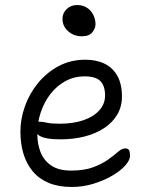

<svg xmlns="http://www.w3.org/2000/svg" viewBox="-20 -732 595 762"><path d="M265 10Q212 10 173.5 -6Q135 -22 110 -52Q85 -82 73 -122Q61 -162 61 -210Q61 -260 79 -310.5Q97 -361 131 -402.5Q165 -444 212.5 -469.5Q260 -495 319 -495Q363 -495 395.5 -479Q428 -463 446 -430.5Q464 -398 464 -349Q464 -309 445.5 -277.5Q427 -246 394 -224Q361 -202 316.5 -190.5Q272 -179 220 -179Q158 -179 135.5 -194Q113 -209 113 -227Q113 -238 118.5 -243.5Q124 -249 138 -249Q149 -249 166 -245Q183 -241 216 -241Q271 -241 311.5 -255Q352 -269 374.5 -294.5Q397 -320 397 -353Q397 -391 378.5 -410Q360 -429 316 -429Q275 -429 240.5 -410.5Q206 -392 181 -360Q156 -328 142 -287Q128 -246 128 -201Q128 -161 141 -128Q154 -95 183.5 -75Q213 -55 262 -55Q315 -55 350.5 -68.5Q386 -82 409.5 -99Q433 -116 448.5 -129.5Q464 -143 477 -143Q488 -143 492 -136Q496 -129 496 -114Q496 -96 476.5 -74.5Q457 -53 424 -34Q391 -15 350 -2.5Q309 10 265 10ZM305 -588Q273 -588 250.5 -608Q228 -628 228 -657Q228 -680 244.5 -696Q261 -712 286 -712Q309 -712 325.5 -701Q342 -690 350.5 -672.5Q359 -655 359 -636Q359 -620 346.5 -604Q334 -588 305 -588Z"/></svg>

Font: Shantell Sans Light
Style: Regular
Weight: 300
Designer: Stephen Nixon, Anya Danilova, Shantell Martin
Foundry: Arrow Type
Version: Version 1.011;[c5ecc13dd]